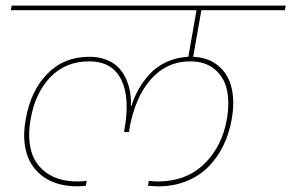

<svg xmlns="http://www.w3.org/2000/svg" viewBox="-20 -760 1026 676"><path d="M538.1 -104Q525.4 -104 501 -106L503.9 -123Q526.4 -121.1 535.2 -121.1Q634.8 -121.1 698.2 -182.1Q761.7 -243.2 778.8 -340.8Q788.6 -397.9 779.1 -442.9Q769.5 -487.8 736.3 -515.9Q703.1 -543.9 649.9 -543.9Q566.4 -543.9 510.5 -480Q454.6 -416 435.1 -303.2L434.1 -294.9H417L418 -303.2Q438.5 -414.6 407 -479.2Q375.5 -543.9 293.9 -543.9Q210 -543.9 156.7 -487.8Q103.5 -431.6 87.9 -340.8Q76.7 -277.3 89.8 -228.8Q103 -180.2 145 -150.6Q187 -121.1 253.9 -121.1Q262.7 -121.1 285.2 -123L282.2 -106Q262.7 -104 252.9 -104Q181.6 -104 135.5 -135.7Q89.4 -167.5 73.7 -220.5Q58.1 -273.4 70.8 -340.8Q87.9 -439.5 146.2 -499.8Q204.6 -560.1 294.9 -560.1Q328.6 -560.1 355.2 -549.3Q381.8 -538.6 397.9 -521.5Q414.1 -504.4 424.3 -481.2Q434.6 -458 438.2 -434.8Q441.9 -411.6 440.9 -387.2H442.9Q452.6 -418.5 468.3 -446.3Q483.9 -474.1 507.8 -500Q531.7 -525.9 566.7 -542Q601.6 -558.1 643.1 -560.1L671.9 -724.1H18.1L21 -740.2H985.8L982.9 -724.1H689L660.2 -560.1Q715.3 -557.6 750.2 -527.1Q785.2 -496.6 795.9 -448.5Q806.6 -400.4 795.9 -340.8Q787.1 -290 766.4 -247.6Q745.6 -205.1 713.9 -172.9Q682.1 -140.6 637 -122.3Q591.8 -104 538.1 -104Z"/></svg>

Font: SVN-Poppins Thin
Style: Italic
Weight: 100
Italic angle: -10°
Designer: Ninad Kale (Devanagari), Jonny Pinhorn (Latin)
Foundry: Indian Type Foundry
Version: Version 3.002 2017